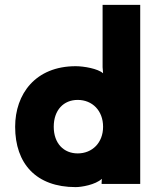

<svg xmlns="http://www.w3.org/2000/svg" viewBox="-20 -753 650 786"><path d="M298 -344C358 -344 402 -300 402 -234C402 -169 358 -125 298 -125C241 -125 200 -166 200 -234C200 -303 241 -344 298 -344ZM42 -234C42 -83 128 13 290 13C312 13 370 4 397 -21L396 -6V0H554V-733H400V-478L402 -453C381 -472 323 -482 290 -482C125 -482 42 -368 42 -234Z"/></svg>

Font: Kreadon Extra Bold
Style: Regular
Weight: 800
Designer: kohakuno
Foundry: StudioGnu
Version: Version 1.000;Glyphs 3.1.2 (3151)